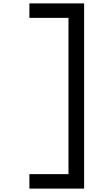

<svg xmlns="http://www.w3.org/2000/svg" viewBox="-20 -965 640 1130"><path d="M153 145V60H456L383 133V-933L456 -860H153V-945H475V145Z"/></svg>

Font: Victor Mono Thin SemiBold
Style: Regular
Weight: 600
Monospace: yes
Version: Version 1.561;gftools[0.9.30]